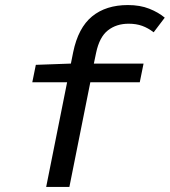

<svg xmlns="http://www.w3.org/2000/svg" viewBox="-20 -741 673 761"><path d="M163 0 246 -415H108L122 -484L261 -489L270 -534Q290 -631 345 -676Q400 -721 487 -721Q535 -721 571.5 -706.5Q608 -692 633 -671L589 -613Q567 -630 543.5 -638.5Q520 -647 490 -647Q441 -647 407.5 -620.5Q374 -594 361 -532L352 -489H549L534 -415H338L255 0Z"/></svg>

Font: Source Code Pro Medium
Style: Italic
Weight: 500
Italic angle: -11°
Monospace: yes
Designer: Paul D. Hunt, Teo Tuominen
Foundry: Adobe Systems Incorporated
Version: Version 1.050;PS 1.000;hotconv 16.6.51;makeotf.lib2.5.65220